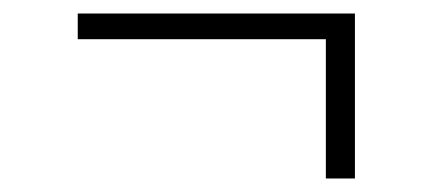

<svg xmlns="http://www.w3.org/2000/svg" viewBox="-20 -379 640 284"><path d="M505 -115H462V-321H95V-359H505Z"/></svg>

Font: Iosevka Aile Extralight
Style: Regular
Weight: 200
Designer: Belleve Invis
Foundry: Belleve Invis
Version: Version 31.1.0; ttfautohint (v1.8.4)